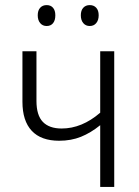

<svg xmlns="http://www.w3.org/2000/svg" viewBox="-20 -733 546 753"><path d="M123 -337Q123 -281 148 -255Q173 -229 222 -229Q301 -229 373 -291V-532H428V0H373V-242Q336 -212 297.5 -196.5Q259 -181 212 -181Q141 -181 104.5 -220Q68 -259 68 -334V-532H123ZM163 -713Q179 -713 188 -702.5Q197 -692 197 -673Q197 -653 188 -642Q179 -631 163 -631Q147 -631 137.5 -642.5Q128 -654 128 -673Q128 -692 137.5 -702.5Q147 -713 163 -713ZM332 -713Q348 -713 357.5 -702.5Q367 -692 367 -673Q367 -654 357.5 -642.5Q348 -631 332 -631Q316 -631 306.5 -642.5Q297 -654 297 -673Q297 -692 306.5 -702.5Q316 -713 332 -713Z"/></svg>

Font: Noto Sans UI NarrowLight
Style: Regular
Weight: 300
Width: 4
Designer: Monotype Design Team
Foundry: Monotype Imaging Inc.
Version: Version 1.001